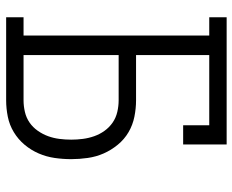

<svg xmlns="http://www.w3.org/2000/svg" viewBox="-88 -688 775 640"><g transform="rotate(90 300.0 -367.5)"><path d="M37 0V-58H98V-677H37V-735H461V-590H397V-677H163V-433H314Q341 -433 368.5 -427.5Q396 -422 420 -408Q444 -394 462 -372Q480 -350 491 -325Q502 -300 506 -272Q510 -244 510 -217Q510 -189 506 -161.5Q502 -134 491 -108.5Q480 -83 462 -61.5Q444 -40 420 -25.5Q396 -11 368.5 -5.5Q341 0 314 0ZM314 -58Q333 -58 352.5 -62.5Q372 -67 388 -78Q404 -89 415.5 -105.5Q427 -122 433.5 -140Q440 -158 442.5 -177.5Q445 -197 445 -217Q445 -236 442.5 -255.5Q440 -275 433.5 -293.5Q427 -312 415.5 -328Q404 -344 388 -355Q372 -366 352.5 -370.5Q333 -375 314 -375H163V-58Z"/></g></svg>

Font: Iosevka Etoile Light
Style: Regular
Weight: 300
Designer: Belleve Invis
Foundry: Belleve Invis
Version: Version 25.0.1; ttfautohint (v1.8.4)